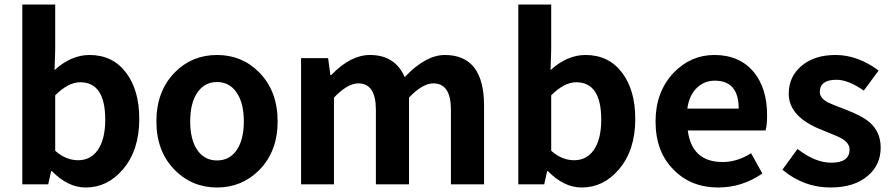

<svg xmlns="http://www.w3.org/2000/svg" viewBox="-20 -818 3961 852"><path d="M210 -59H207L194 0H79V-798H225V-597L222 -507Q296 -574 377 -574Q480 -574 539 -496Q598 -419 598 -290Q598 -151 525 -66Q457 14 360 14Q281 14 210 -59ZM413 -151Q447 -199 447 -287Q447 -453 336 -453Q283 -453 225 -395V-149Q272 -107 327 -107Q381 -107 413 -151Z M756 -63Q674 -146 674 -279Q674 -414 756 -497Q832 -574 943 -574Q1054 -574 1130 -497Q1212 -414 1212 -279Q1212 -146 1130 -63Q1053 14 943 14Q833 14 756 -63ZM1031 -153Q1062 -199 1062 -279Q1062 -360 1031 -406Q999 -454 943 -454Q887 -454 855 -406Q824 -360 824 -279Q824 -199 855 -153Q887 -106 943 -106Q999 -106 1031 -153Z M1316 -560H1436L1446 -485H1450Q1535 -574 1622 -574Q1733 -574 1776 -476Q1869 -574 1954 -574Q2128 -574 2128 -349V0H1981V-331Q1981 -448 1903 -448Q1855 -448 1795 -385V0H1648V-331Q1648 -448 1570 -448Q1522 -448 1462 -385V0H1316Z M2411 -59H2408L2395 0H2280V-798H2426V-597L2423 -507Q2497 -574 2578 -574Q2681 -574 2740 -496Q2799 -419 2799 -290Q2799 -151 2726 -66Q2658 14 2561 14Q2482 14 2411 -59ZM2614 -151Q2648 -199 2648 -287Q2648 -453 2537 -453Q2484 -453 2426 -395V-149Q2473 -107 2528 -107Q2582 -107 2614 -151Z M2970 -64Q2889 -144 2889 -279Q2889 -410 2969 -495Q3045 -574 3150 -574Q3262 -574 3325 -498Q3384 -426 3384 -306Q3384 -262 3377 -239H3032Q3050 -99 3187 -99Q3251 -99 3313 -138L3363 -48Q3273 14 3167 14Q3047 14 2970 -64ZM3258 -336Q3258 -460 3152 -460Q3106 -460 3073 -429Q3038 -395 3030 -336Z M3452 -65 3519 -157Q3597 -96 3669 -96Q3750 -96 3750 -155Q3750 -183 3714 -204Q3696 -214 3633 -239Q3480 -297 3480 -402Q3480 -478 3537 -526Q3594 -574 3688 -574Q3786 -574 3879 -505L3813 -416Q3744 -464 3692 -464Q3618 -464 3618 -410Q3618 -383 3653 -364Q3666 -357 3732 -332Q3805 -304 3838 -276Q3888 -233 3888 -163Q3888 -86 3831 -38Q3771 14 3665 14Q3546 14 3452 -65Z"/></svg>

Font: KaiGen Gothic SC Bold
Style: Bold
Weight: 700
Designer: Ryoko NISHIZUKA Ë•øÂ°öÊ∂ºÂ≠ê (kana & ideographs); Paul D. Hunt (Latin, Greek & Cyrillic); Wenlong ZHANG Âº†ÊñáÈæô (bopom
Version: Version 1.001 October 10, 2014